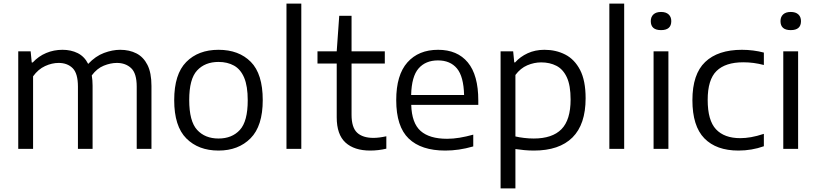

<svg xmlns="http://www.w3.org/2000/svg" viewBox="-20 -828 4542 1068"><path d="M81.5 0V-542.5H150.5L156.5 -480.5H162Q194.5 -515.5 237 -533.2Q279.5 -551 327.5 -551Q375 -551 412.2 -532.5Q449.5 -514 470.5 -472.5Q511.5 -516 558.5 -533.5Q605.5 -551 648.5 -551Q699.5 -551 738.8 -531Q778 -511 800.2 -467Q822.5 -423 822.5 -350V0H740.5V-346Q740.5 -420 709.5 -449Q678.5 -478 630 -478Q595.5 -478 557.5 -462.8Q519.5 -447.5 490.5 -408.5Q495 -382.5 495 -351.5V0H413.5V-346Q413.5 -420 384 -449Q354.5 -478 306 -478Q269 -478 230.8 -460.5Q192.5 -443 164 -403.5V0Z M1195.5 9.5Q1084 9.5 1016.5 -58Q949 -125.5 949 -271Q949 -415.5 1016 -483.2Q1083 -551 1195.5 -551Q1308.5 -551 1375 -484Q1441.5 -417 1441.5 -271Q1441.5 -127 1373.8 -58.8Q1306 9.5 1195.5 9.5ZM1195.5 -57.5Q1270.5 -57.5 1314.2 -105.2Q1358 -153 1358 -270Q1358 -349 1338.2 -395.8Q1318.5 -442.5 1281.8 -463Q1245 -483.5 1195.5 -483.5Q1120.5 -483.5 1076.5 -436.2Q1032.5 -389 1032.5 -272Q1032.5 -153.5 1076.5 -105.5Q1120.5 -57.5 1195.5 -57.5Z M1573.5 0V-808H1656V0Z M2039.5 9.5Q1950.5 9.5 1901.8 -35Q1853 -79.5 1853 -175.5V-474.5H1746V-542.5H1853L1867 -740H1935.5V-542.5H2120.5V-474.5H1935.5V-190Q1935.5 -119 1966.5 -90Q1997.5 -61 2057.5 -61Q2088 -61 2129 -70V-1Q2084.5 9.5 2039.5 9.5Z M2457 9.5Q2323 9.5 2253.5 -57.2Q2184 -124 2184 -271Q2184 -411 2246.2 -481Q2308.5 -551 2417 -551Q2524 -551 2582.2 -480.8Q2640.5 -410.5 2640.5 -269V-244.5H2267.5Q2270.5 -143 2319.8 -99.5Q2369 -56 2467 -56Q2500.5 -56 2536.8 -62Q2573 -68 2612.5 -79V-13.5Q2570.5 -1.5 2532.5 4Q2494.5 9.5 2457 9.5ZM2416 -492Q2347.5 -492 2308.5 -447.5Q2269.5 -403 2267 -299.5H2561.5Q2559 -402.5 2521.8 -447.2Q2484.5 -492 2416 -492Z M2764.5 220V-542.5H2834.5L2840.5 -481H2845.5Q2873.5 -512.5 2915.2 -531.8Q2957 -551 3008.5 -551Q3072.5 -551 3124.2 -524.5Q3176 -498 3206.8 -438.8Q3237.5 -379.5 3237.5 -281.5Q3237.5 -136 3164.2 -63.2Q3091 9.5 2950 9.5Q2922.5 9.5 2896 7Q2869.5 4.5 2847 1V220ZM2949 -57.5Q3052 -57.5 3103 -109.2Q3154 -161 3154 -274.5Q3154 -353 3133 -398Q3112 -443 3075 -462Q3038 -481 2990.5 -481Q2951 -481 2913 -464.8Q2875 -448.5 2847 -411V-69Q2868 -64 2895 -60.8Q2922 -57.5 2949 -57.5Z M3369.5 0V-808H3452V0Z M3615.5 0V-542.5H3698V0ZM3657 -660.5Q3600 -660.5 3600 -710.5Q3600 -734 3614.8 -747.8Q3629.5 -761.5 3657 -761.5Q3684.5 -761.5 3699.2 -747.8Q3714 -734 3714 -710.5Q3714 -660.5 3657 -660.5Z M4087.5 9.5Q3964.5 9.5 3898 -58.5Q3831.5 -126.5 3831.5 -271Q3831.5 -415.5 3902.5 -483.2Q3973.5 -551 4107 -551Q4138.5 -551 4169.8 -547Q4201 -543 4229 -535.5V-466.5Q4200 -474 4172 -477.8Q4144 -481.5 4114.5 -481.5Q4015 -481.5 3965.8 -433.2Q3916.5 -385 3916.5 -272.5Q3916.5 -158 3962.8 -108.8Q4009 -59.5 4097.5 -59.5Q4126 -59.5 4157.8 -65Q4189.5 -70.5 4229 -83.5V-14.5Q4161.5 9.5 4087.5 9.5Z M4337 0V-542.5H4419.5V0ZM4378.5 -660.5Q4321.5 -660.5 4321.5 -710.5Q4321.5 -734 4336.2 -747.8Q4351 -761.5 4378.5 -761.5Q4406 -761.5 4420.8 -747.8Q4435.5 -734 4435.5 -710.5Q4435.5 -660.5 4378.5 -660.5Z"/></svg>

Font: Encode Sans SmExp
Style: Regular
Weight: 400
Width: 6
Designer: Multiple Designers
Foundry: Impallari Type
Version: Version 3.002; ttfautohint (v1.8.3) -l 8 -r 50 -G 200 -x 14 